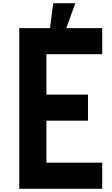

<svg xmlns="http://www.w3.org/2000/svg" viewBox="-20 -1175 700 1195"><path d="M291.2 -1000H100V0H616.2V-162.5H268.8V-423.8H527.5V-586.2H268.8V-837.5H616.2V-1000H392.5L448.8 -1155H311.2Z"/></svg>

Font: Basalte Marquee
Style: Regular
Weight: 400
Designer: Ange Degheest & Benjamin Gomez & Eugénie Bidaut
Foundry: Velvetyne Type Foundry
Version: Version 1.000;FEAKit 1.0